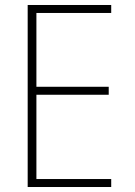

<svg xmlns="http://www.w3.org/2000/svg" viewBox="-20 -750 540 770"><path d="M91 0V-730H426V-698H126V-402H416V-370H126V-32H426V0Z"/></svg>

Font: M PLUS 1 Code ExtraLight
Style: Regular
Weight: 250
Designer: Coji Morishita
Foundry: UNDERFOREST DESIGN
Version: Version 1.002